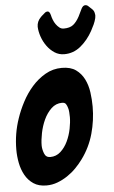

<svg xmlns="http://www.w3.org/2000/svg" viewBox="-72 -916 570 960"><g transform="rotate(-5 213.0 -435.5)"><path d="M147 -789Q147 -816 167 -836L173 -842Q177 -846 179 -847L187 -854Q194 -861 203 -861Q213 -861 218 -841Q220 -831 225 -818Q230 -805 237.5 -794.5Q245 -784 254.5 -776.5Q264 -769 276 -769Q307 -769 324 -782.5Q341 -796 355 -822L374 -861Q382 -876 393 -876Q402 -876 409 -869L410 -868Q414 -864 417.5 -861Q421 -858 424 -855Q434 -846 436.5 -836Q439 -826 439 -820Q439 -809 433 -792Q427 -775 419 -761L411 -745Q386 -700 350 -670.5Q314 -641 268 -641Q241 -641 219.5 -655Q198 -669 182 -691Q166 -713 157 -739Q148 -765 147 -789ZM249 -574Q293 -574 319.5 -555Q346 -536 361 -506Q376 -476 381 -439.5Q386 -403 386 -368Q386 -299 367.5 -232.5Q349 -166 308 -110Q292 -88 272 -67.5Q252 -47 228 -31Q204 -15 177.5 -5Q151 5 122 5Q83 5 57 -12.5Q31 -30 15.5 -58Q0 -86 -6.5 -119.5Q-13 -153 -13 -186Q-13 -267 13 -342Q26 -381 47.5 -422Q69 -463 98.5 -496.5Q128 -530 166 -552Q204 -574 249 -574ZM153 -135Q183 -135 205 -155Q227 -175 241 -204.5Q255 -234 261.5 -267Q268 -300 268 -325Q268 -335 267 -349.5Q266 -364 263 -372Q260 -383 254.5 -391.5Q249 -400 235 -400Q204 -400 181 -378Q158 -356 143.5 -324.5Q129 -293 122 -258Q115 -223 115 -196Q115 -178 123 -156.5Q131 -135 153 -135Z"/></g></svg>

Font: Bangerz 2
Style: Regular
Weight: 400
Designer: vernon adams
Foundry: Vernon Adams
Version: Version 2.10;December 28, 2023;FontCreator 13.0.0.2683 64-bi